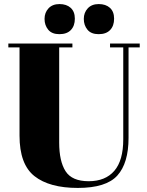

<svg xmlns="http://www.w3.org/2000/svg" viewBox="-20 -914 723 944"><path d="M586 -229V-681H521V-700H667V-681H612V-236Q612 -112 557 -51Q502 10 362.5 10Q223 10 149.5 -48Q76 -106 76 -247V-681H21V-700H336V-681H271V-213Q271 -121 302.5 -72Q334 -23 416 -23Q498 -23 542 -74Q586 -125 586 -229ZM410 -768Q392 -790 392 -821Q392 -852 411.5 -873Q431 -894 465.5 -894Q500 -894 520.5 -875.5Q541 -857 541 -822Q541 -787 521.5 -766.5Q502 -746 465 -746Q428 -746 410 -768ZM217 -768Q199 -790 199 -821Q199 -852 218.5 -873Q238 -894 272.5 -894Q307 -894 327.5 -875.5Q348 -857 348 -822Q348 -787 328.5 -766.5Q309 -746 272 -746Q235 -746 217 -768Z"/></svg>

Font: Abril Fatface
Style: Regular
Weight: 400
Designer: Veronika Burian, Jos Scaglione
Foundry: TypeTogether
Version: Version 1.001